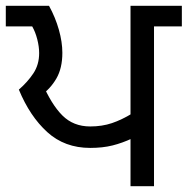

<svg xmlns="http://www.w3.org/2000/svg" viewBox="-27 -642 647 662"><path d="M423 0V-180L429 -165Q395 -149 361 -140.5Q327 -132 284 -132Q196 -132 136 -186.5Q76 -241 38 -333Q68 -359 88 -389Q108 -419 108 -459Q108 -481 101.5 -506.5Q95 -532 84 -551H-7V-622H142Q164 -582 176 -539.5Q188 -497 188 -460Q188 -407 167.5 -371.5Q147 -336 114 -313L118 -357Q150 -282 188 -244Q226 -206 284 -206Q325 -206 359 -217.5Q393 -229 429 -251L423 -240V-622H600V-551H504V0Z"/></svg>

Font: hexlgurmukhi05
Style: Book
Weight: 400
Designer: Jelle Bosma - Monotype Design Team
Foundry: Monotype Imaging Inc.
Version: Version 2.003